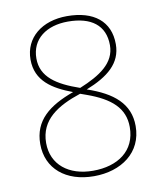

<svg xmlns="http://www.w3.org/2000/svg" viewBox="-83 -791 735 868"><g transform="rotate(-10 285.0 -357.0)"><path d="M283 -724C168 -724 87 -659 87 -559C87 -460 161 -415 251 -381C138 -340 64 -284 64 -175C64 -62 150 10 279 10C404 10 503 -59 503 -181C503 -284 432 -342 314 -382C415 -422 479 -473 479 -561C479 -666 406 -724 283 -724ZM283 -699C389 -699 452 -653 452 -561C452 -479 381 -433 286 -394C182 -430 114 -474 114 -559C114 -649 185 -699 283 -699ZM91 -175C91 -282 175 -333 281 -368L309 -358C418 -319 476 -268 476 -181C476 -72 393 -15 279 -15C167 -15 91 -76 91 -175Z"/></g></svg>

Font: Noto Sans Arabic Thin
Style: Regular
Weight: 100
Designer: Monotype Design Team, Nadine Chahine, Nizar Qandah and Khaled Hosny
Foundry: Monotype Imaging Inc.
Version: Version 2.012